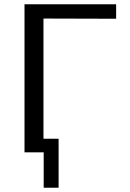

<svg xmlns="http://www.w3.org/2000/svg" viewBox="-20 -715 610 901"><path d="M95 0V-695H525V-627L184 -628V-64H255V166H185V0Z"/></svg>

Font: Coval
Style: Light
Weight: 300
Foundry: Context Ltd
Version: Version 001.000